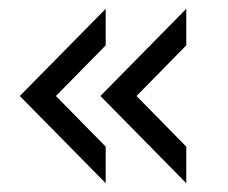

<svg xmlns="http://www.w3.org/2000/svg" viewBox="-20 -482 518 436"><path d="M25 -264 220 -462V-379L107 -264L220 -149V-66ZM208 -264 403 -462V-379L290 -264L403 -149V-66Z"/></svg>

Font: D-DIN
Style: Regular
Weight: 400
Designer: Charles Nix
Foundry: Datto Inc.
Version: Version 1.00